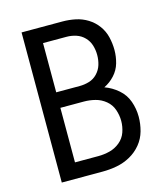

<svg xmlns="http://www.w3.org/2000/svg" viewBox="-110 -822 796 908"><g transform="rotate(-15 288.0 -367.5)"><path d="M80 0H280Q315 0 350 -6.5Q385 -13 416.5 -30.5Q448 -48 470.5 -75.5Q493 -103 502.5 -137.5Q512 -172 512 -207Q512 -246 499 -282.5Q486 -319 456.5 -344.5Q427 -370 391 -383Q420 -397 442.5 -421.5Q465 -446 474 -477.5Q483 -509 483 -541Q483 -573 475.5 -604.5Q468 -636 449 -662Q430 -688 402.5 -705Q375 -722 343.5 -728.5Q312 -735 280 -735H80ZM165 -419V-660H280Q304 -660 327 -652.5Q350 -645 367 -627.5Q384 -610 391 -587Q398 -564 398 -540Q398 -515 391 -492Q384 -469 367 -451Q350 -433 327 -426Q304 -419 280 -419ZM165 -76V-343H280Q308 -343 335.5 -336Q363 -329 385.5 -310.5Q408 -292 417.5 -264.5Q427 -237 427 -209Q427 -181 417.5 -154Q408 -127 385.5 -108.5Q363 -90 335.5 -83Q308 -76 280 -76Z"/></g></svg>

Font: Iosevka Sparkle
Style: Regular
Weight: 400
Designer: Belleve Invis
Foundry: Belleve Invis
Version: Version 4.5.0; ttfautohint (v1.8.3)